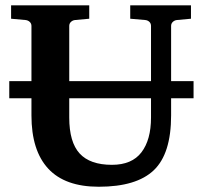

<svg xmlns="http://www.w3.org/2000/svg" viewBox="-20 -691 769 727"><path d="M712.9 -318.8H627.9V-253.9Q627.9 -108.9 562.3 -46.4Q496.6 16.1 354 16.1Q226.1 16.1 162.6 -52.5Q99.1 -121.1 99.1 -253.9V-318.8H15.1V-383.8H99.1V-592.8Q99.1 -602.1 92.5 -608.2Q85.9 -614.3 76.2 -615.2L22 -620.1V-670.9H317.9V-620.1L264.2 -615.2Q255.4 -614.3 248.8 -608.2Q242.2 -602.1 242.2 -592.8V-383.8H551.8V-592.8Q551.8 -602.5 545.4 -608.4Q539.1 -614.3 529.8 -615.2L473.1 -620.1V-670.9H703.1V-620.1L649.9 -615.2Q641.1 -614.3 634.5 -608.2Q627.9 -602.1 627.9 -592.8V-383.8H712.9ZM551.8 -246.1V-318.8H242.2V-246.1Q242.2 -152.8 281.5 -109.9Q320.8 -66.9 403.8 -66.9Q479.5 -66.9 515.6 -114.3Q551.8 -161.6 551.8 -246.1Z"/></svg>

Font: Veleka
Style: Bold
Weight: 700
Designer: Stefan Peev, Context Ltd, 2016; SIL International, 1997-2014.
Foundry: Stefan Peev, Context Ltd, 2016
Version: Version 1.000